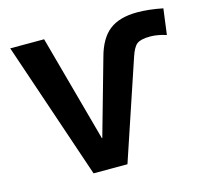

<svg xmlns="http://www.w3.org/2000/svg" viewBox="-106 -862 1065 985"><g transform="rotate(-15 427.0 -370.0)"><path d="M735 -603Q685 -603 664.5 -587.5Q644 -572 628 -522L453 0H273L26 -730H206L361 -163H363L476 -563Q501 -657 554.5 -698.5Q608 -740 702 -740Q764 -740 838 -725L820 -588Q774 -603 735 -603Z"/></g></svg>

Font: Mplus 1p ExtraBold
Style: Regular
Weight: 800
Version: Version 1.061